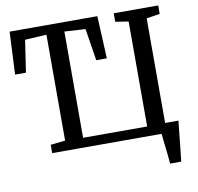

<svg xmlns="http://www.w3.org/2000/svg" viewBox="-96 -843 1158 1123"><g transform="rotate(-10 483.0 -281.5)"><path d="M155.5 0V-49.5L242.5 -59V-688L114.5 -680.5L86 -490H21.5L33.5 -743H554.5L566.5 -490.5H503.5L473.5 -680.5L349 -688V-57H729.5V-680.5L652 -692.5V-743H916V-692.5L836.5 -680.5V-59H915.5Q912 -25.5 907.5 17.8Q903 61 898.5 104Q894 147 890 180H824Q821 139.5 814.8 88.5Q808.5 37.5 805 0Z"/></g></svg>

Font: Merriweather
Style: Regular
Weight: 400
Designer: Eben Sorkin
Foundry: Eben Sorkin
Version: Version 2.100; ttfautohint (v1.7.19-72a1) -l 8 -r 50 -G 200 